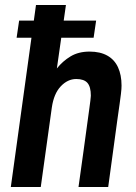

<svg xmlns="http://www.w3.org/2000/svg" viewBox="-20 -743 541 763"><path d="M46 -593 56 -661H362L352 -593ZM23 0 123 -723H242L206 -471Q229 -500 260.5 -519Q292 -538 336 -538Q378 -538 406.5 -522Q435 -506 449 -475.5Q463 -445 463 -403Q463 -396 462.5 -389Q462 -382 460.5 -369Q459 -356 455.5 -331Q452 -306 446 -264Q440 -222 431.5 -157.5Q423 -93 410 0H292Q304 -87 312.5 -147Q321 -207 326 -246Q331 -285 334.5 -308Q338 -331 339 -342Q340 -353 340.5 -357Q341 -361 341 -363Q341 -398 327.5 -413.5Q314 -429 283 -429Q249 -429 221.5 -400Q194 -371 186 -316L142 0Z"/></svg>

Font: Archivo Narrow
Style: Bold Italic
Weight: 700
Italic angle: -8°
Designer: Hector Gatti
Foundry: Omnibus-Type
Version: Version 3.002